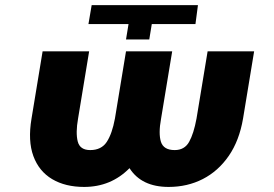

<svg xmlns="http://www.w3.org/2000/svg" viewBox="-20 -732 1087 762"><path d="M480.1 -528.4H663.4L619.3 -261.4Q608.3 -201.7 618.8 -169Q629.3 -136.4 673.3 -136.4Q712.4 -136.4 730.6 -169Q748.9 -201.7 759.9 -261.4L804 -528.4H988.6L944.6 -261.4Q929.7 -174 888 -113.5Q846.2 -52.9 785 -21.5Q723.7 9.9 649.1 9.9Q541.5 9.9 494 -64.6Q420.5 9.9 313.9 9.9Q239.3 9.9 187 -21.1Q134.6 -52.2 112.4 -112.7Q90.2 -173.3 105.1 -261.4L149.1 -528.4H333.8L289.8 -261.4Q279.8 -204.9 288.5 -170.6Q297.2 -136.4 338.1 -136.4Q382.5 -136.4 403.8 -169Q425.1 -201.7 436.1 -261.4ZM490.1 -636.4H331L343.8 -711.6H765.6L755.7 -636.4H582.4L572.4 -575.3H480.1Z"/></svg>

Font: Inter UI Black
Style: Italic
Weight: 900
Italic angle: -9.39999°
Designer: Rasmus Andersson
Foundry: rsms
Version: 3.2;8d6f07862